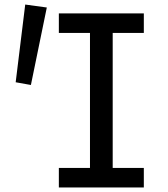

<svg xmlns="http://www.w3.org/2000/svg" viewBox="-20 -825 740 845"><path d="M49 -463 116 -451 186 -792 91 -805ZM239 -86V0H613V-86H476V-680H613V-766H239V-680H376V-86Z"/></svg>

Font: Kawkab Mono Light
Style: Bold
Weight: 400
Monospace: yes
Designer: Abdullah Arif
Foundry: Abdullah Arif
Version: Version 1.000;PS 000.500;hotconv 1.0.88;makeotf.lib2.5.64775